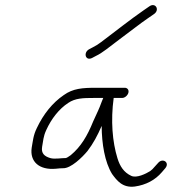

<svg xmlns="http://www.w3.org/2000/svg" viewBox="-20 -746 678 735"><path d="M332.3 -524 347.4 -532C358.8 -537.3 372 -545.7 387 -557C400.2 -567 416.5 -579.3 435.6 -594L495.4 -639C514.6 -653.7 531.5 -666 546.1 -676L569.3 -692C593 -708.2 575.2 -737.8 552.2 -722L529 -706C480.4 -672.5 417.1 -622.5 367.3 -585C355.7 -576.3 345.7 -570 337.3 -566L322.2 -558C297.8 -545.9 306.5 -511.2 332.3 -524ZM375.2 -371C373.5 -367 371.6 -362.3 369.5 -357C357.5 -323.8 352.7 -317.4 336.6 -281C314 -225.2 289.7 -184.4 250.8 -152C241.7 -145.3 235.5 -141.7 231.9 -141C214.5 -141 188.3 -135.9 171.9 -141C150.9 -147.5 137 -158.1 141.2 -184C145.7 -207 145.3 -222.7 157 -248C176.7 -291.6 206.3 -329.2 241.2 -352C267.8 -370.2 298.4 -371 338.2 -371ZM457.4 -410H348.4C295.6 -410 259.5 -407.5 224.1 -382C181.3 -353 146 -308.9 121.1 -256C107 -227.5 106.2 -206.7 101.4 -181C93.2 -126.6 130.8 -94.5 193.2 -100C204.9 -101.3 214.1 -102 220.7 -102C251.5 -100.5 295.7 -144.7 315 -168C336.9 -196.6 353.6 -227.8 369.2 -264C369.5 -195.9 381 -125.7 409 -80C426.7 -56 448.5 -25.7 496.4 -32C538.8 -38.1 574.1 -56.8 599.8 -87L612.7 -102C631.1 -124 602.7 -143.2 585 -122L572.3 -108C566.4 -100.7 560.6 -95 554.8 -91C539.5 -81.4 502.7 -62.7 482.1 -73C454 -86.2 439.2 -109.3 429.7 -140C410.2 -202.8 403.4 -284.5 415.2 -371H447.2C457.8 -371 468.7 -380.4 471.5 -391C474.2 -401.6 468 -410 457.4 -410Z"/></svg>

Font: Just Breathe
Style: Obl5
Weight: 400
Foundry: Cannot Into Space Fonts
Version: Version 0.72